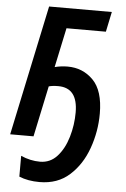

<svg xmlns="http://www.w3.org/2000/svg" viewBox="-62 -758 688 1049"><g transform="rotate(5 281.5 -234.0)"><path d="M491 -155Q491 -281 434 -338.5Q377 -396 294 -396Q258 -396 223 -387L269 -604H485L508 -714H164L13 0H141L200 -279Q220 -285 252 -285Q359 -285 359 -150Q359 -81 339.5 -15Q320 51 282 93Q244 135 188 135Q135 135 83 112V226Q131 246 195 246Q294 246 359.5 187Q425 128 458 35.5Q491 -57 491 -155Z"/></g></svg>

Font: Noto Sans UI SemiCondensed
Style: Bold Italic
Weight: 700
Width: 4
Designer: Monotype Design Team
Foundry: Monotype Imaging Inc.
Version: 1.001